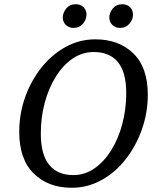

<svg xmlns="http://www.w3.org/2000/svg" viewBox="-20 -872 728 908"><path d="M319 16Q208 16 139.5 -51.5Q71 -119 71 -248Q71 -334 99 -412.5Q127 -491 176 -552.5Q225 -614 290.5 -650Q356 -686 431 -686Q542 -686 610.5 -619.5Q679 -553 679 -424Q679 -339 651 -260Q623 -181 574 -118.5Q525 -56 459.5 -20Q394 16 319 16ZM327 -44Q381 -44 426.5 -75.5Q472 -107 506 -161.5Q540 -216 558.5 -286Q577 -356 577 -432Q577 -531 537.5 -578.5Q498 -626 423 -626Q369 -626 323.5 -595Q278 -564 244 -509.5Q210 -455 191.5 -386Q173 -317 173 -240Q173 -141 212.5 -92.5Q252 -44 327 -44ZM328 -740Q306 -740 291.5 -754Q277 -768 277 -789Q277 -812 293.5 -832Q310 -852 338 -852Q361 -852 375 -838Q389 -824 389 -803Q389 -779 372 -759.5Q355 -740 328 -740ZM548 -740Q526 -740 511.5 -754Q497 -768 497 -789Q497 -812 513.5 -832Q530 -852 558 -852Q581 -852 595 -838Q609 -824 609 -803Q609 -779 592 -759.5Q575 -740 548 -740Z"/></svg>

Font: Source Serif 4 Caption
Style: Italic
Weight: 400
Italic angle: -12°
Designer: Frank Grießhammer
Foundry: Adobe Systems Incorporated
Version: Version 4.004;hotconv 1.0.117;makeotfexe 2.5.65602